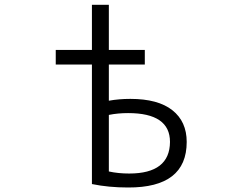

<svg xmlns="http://www.w3.org/2000/svg" viewBox="-20 -790 1040 819"><path d="M444.3 -299.8V-58.6Q484.4 -49.8 531.2 -49.8Q704.1 -49.8 705.1 -184.6Q705.1 -307.6 526.4 -307.6Q482.4 -307.6 444.3 -299.8ZM444.3 -360.4Q487.3 -368.2 536.1 -368.2Q654.3 -368.2 715.3 -319.8Q776.4 -271.5 776.4 -184.6Q776.4 10.7 526.4 9.8Q443.4 9.8 372.1 -4.9V-514.6H217.8V-577.1H372.1V-769.5H444.3V-577.1H597.7V-514.6H444.3Z"/></svg>

Font: Gen Shin Gothic Monospace Normal
Style: Regular
Weight: 350
Designer: [Source Han Sans]
Ryoko NISHIZUKA  (kana & ideographs); Paul D. Hunt (Latin, Greek & Cyrillic); Wenlong ZHANG  (bopomofo
Version: Version 1.002.20150607